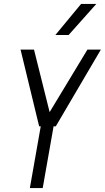

<svg xmlns="http://www.w3.org/2000/svg" viewBox="-20 -951 530 971"><path d="M262 -312H251L196 0H131L186 -312H178L84 -700H152L231 -384L422 -700H490ZM327 -774H260L390 -931H467Z"/></svg>

Font: Marvel
Style: Bold Italic
Weight: 700
Italic angle: -12°
Designer: Carolina Trebol
Foundry: Carolina Trebol
Version: Version 1.001